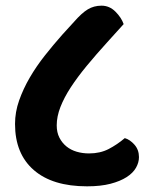

<svg xmlns="http://www.w3.org/2000/svg" viewBox="-20 -651 533 677"><path d="M33 -214Q33 -256 47.5 -297Q62 -338 85 -377.5Q108 -417 138 -455Q168 -493 199 -528L241 -574Q268 -605 289.5 -618Q311 -631 338 -631Q366 -631 387 -610Q408 -589 416 -566L359 -503Q319 -459 286 -419Q253 -379 229.5 -343Q206 -307 193 -273.5Q180 -240 180 -209Q180 -184 189.5 -165.5Q199 -147 214.5 -134.5Q230 -122 250.5 -116Q271 -110 294 -110Q333 -110 363 -125.5Q393 -141 420 -164Q438 -159 454 -141Q470 -123 470 -97Q470 -78 459.5 -59.5Q449 -41 426.5 -26.5Q404 -12 369.5 -3Q335 6 287 6Q165 6 99 -51.5Q33 -109 33 -214Z"/></svg>

Font: Baloo 2
Style: Bold
Weight: 700
Designer: Sarang Kulkarni and Ek Type
Foundry: Ek Type
Version: Version 1.640;hotconv 1.0.111;makeotfexe 2.5.65597; ttfautoh